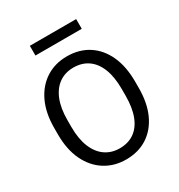

<svg xmlns="http://www.w3.org/2000/svg" viewBox="-206 -1029 1100 1178"><g transform="rotate(-30 344.0 -440.0)"><path d="M629.9 -332.5Q629.9 -226.1 594.7 -149.4Q559.6 -72.8 495.6 -31.5Q431.6 9.8 344.7 9.8Q260.7 9.8 195.8 -31.5Q130.9 -72.8 94.2 -149.4Q57.6 -226.1 57.6 -332.5V-377.9Q57.6 -484.4 94 -561.3Q130.4 -638.2 195.1 -679.4Q259.8 -720.7 343.8 -720.7Q430.7 -720.7 494.9 -679.4Q559.1 -638.2 594.5 -561.3Q629.9 -484.4 629.9 -377.9ZM536.1 -378.9Q536.1 -463.9 513.2 -522.2Q490.2 -580.6 447.3 -610.8Q404.3 -641.1 343.8 -641.1Q285.6 -641.1 242.4 -610.8Q199.2 -580.6 175.5 -522.2Q151.9 -463.9 151.9 -378.9V-332.5Q151.9 -247.1 175.8 -188.5Q199.7 -129.9 243.2 -99.6Q286.6 -69.3 344.7 -69.3Q405.8 -69.3 448.5 -99.6Q491.2 -129.9 513.7 -188.5Q536.1 -247.1 536.1 -332.5ZM508.3 -821.3H180.2V-890.1H508.3Z"/></g></svg>

Font: Heebo
Style: Regular
Weight: 400
Designer: Oded Ezer
Foundry: Ezer Type House
Version: Version 3.100